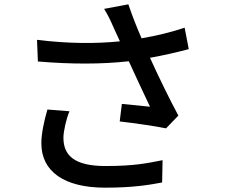

<svg xmlns="http://www.w3.org/2000/svg" viewBox="-20 -823 1040 887"><path d="M199 -317C183 -262 171 -204 171 -161C171 -31 276 44 466 44C597 44 670 31 729 20L731 -83C660 -69 601 -56 467 -56C322 -56 273 -106 273 -187C273 -216 286 -274 301 -309ZM833 -695C767 -673 703 -658 634 -646C612 -697 593 -744 573 -803L461 -782C480 -751 489 -732 506 -693L534 -632C424 -621 295 -621 151 -639L155 -539C309 -526 449 -526 575 -540C605 -473 647 -386 673 -330C641 -333 579 -339 543 -343L533 -262C602 -254 700 -240 747 -230L804 -289C760 -371 709 -476 673 -556C734 -567 796 -581 852 -596Z"/></svg>

Font: Noto Sans CJK KR Medium
Style: Regular
Weight: 500
Designer: Ryoko NISHIZUKA (kana & ideographs); Paul D. Hunt (Latin, Greek & Cyrillic); Wenlong ZHANG (bopomofo); Sandoll Communica
Foundry: Adobe Systems Incorporated
Version: Version 1.004;PS 1.004;hotconv 1.0.82;makeotf.lib2.5.63406